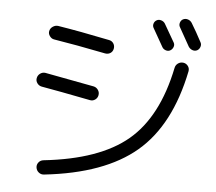

<svg xmlns="http://www.w3.org/2000/svg" viewBox="-57 -892 1115 991"><g transform="rotate(5 500.0 -396.0)"><path d="M165 2.9Q163.1 -11.7 172.4 -23.4Q181.6 -35.2 197.3 -37.1Q485.4 -68.4 631.3 -190.9Q777.3 -313.5 830.1 -571.3Q833 -585.9 845.2 -594.7Q857.4 -603.5 873 -601.6Q887.7 -599.6 897 -587.4Q906.2 -575.2 903.3 -559.6Q845.7 -276.4 681.6 -137.2Q517.6 2 207 36.1Q191.4 38.1 179.2 28.3Q167 18.6 165 2.9ZM759.8 -794.9Q801.8 -723.6 814.5 -700.2Q820.3 -689.5 815.4 -677.2Q810.5 -665 799.8 -659.2Q789.1 -653.3 776.4 -657.7Q763.7 -662.1 757.8 -672.9Q727.5 -726.6 705.1 -765.6Q698.2 -776.4 701.7 -788.6Q705.1 -800.8 715.8 -807.1Q726.6 -813.5 739.7 -809.6Q752.9 -805.7 759.8 -794.9ZM851.6 -824.2Q863.3 -830.1 876.5 -826.2Q889.6 -822.3 897.5 -810.5Q923.8 -767.6 952.1 -713.9Q958 -703.1 953.6 -690.4Q949.2 -677.7 938.5 -671.9Q926.8 -666 914.1 -670.4Q901.4 -674.8 893.6 -686.5Q874 -722.7 839.8 -782.2Q833 -793 836.9 -805.7Q840.8 -818.4 851.6 -824.2ZM155.3 -415Q140.6 -418 131.8 -430.2Q123 -442.4 126 -457Q128.9 -471.7 141.1 -480.5Q153.3 -489.3 168 -487.3Q320.3 -459 421.9 -439.5Q436.5 -436.5 445.3 -423.8Q454.1 -411.1 451.2 -396Q448.2 -380.9 436 -372.6Q423.8 -364.3 409.2 -367.2Q240.2 -400.4 155.3 -415ZM198.2 -663.1Q184.6 -665 175.3 -677.7Q166 -690.4 168.9 -704.1Q171.9 -718.8 185.1 -727.5Q198.2 -736.3 212.9 -734.4Q324.2 -716.8 481.4 -684.6Q496.1 -681.6 503.9 -669.4Q511.7 -657.2 508.8 -642.1Q505.9 -627 493.7 -619.1Q481.4 -611.3 465.8 -614.3Q309.6 -645.5 198.2 -663.1Z"/></g></svg>

Font: Rounded-X Mgen+ 1m regular
Style: Regular
Weight: 400
Designer: [Source Han Sans]
Ryoko NISHIZUKA  (kana & ideographs); Paul D. Hunt (Latin, Greek & Cyrillic); Wenlong ZHANG  (bopomofo
Version: Version 1.059.20150602